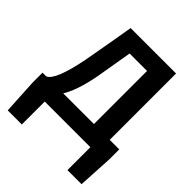

<svg xmlns="http://www.w3.org/2000/svg" viewBox="-255 -894 1261 1261"><g transform="rotate(45 375.0 -263.5)"><path d="M496.1 -617.2H334Q302.7 -429.7 291 -363.3Q260.7 -204.1 210.9 -124H496.1ZM642.6 -124H731.4V-32.2L717.8 212.9H586.9V0H163.1V212.9H32.2L18.6 -32.2V-124H52.7Q111.3 -145.5 158.2 -382.8Q168.9 -442.4 178.7 -497.1Q188.5 -551.8 200.2 -619.6Q211.9 -687.5 220.7 -740.2H642.6Z"/></g></svg>

Font: Gen Shin Gothic Bold
Style: Bold
Weight: 700
Designer: [Source Han Sans]
Ryoko NISHIZUKA  (kana & ideographs); Paul D. Hunt (Latin, Greek & Cyrillic); Wenlong ZHANG  (bopomofo
Version: Version 1.002.20150607